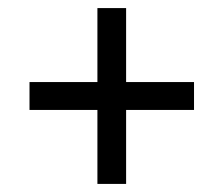

<svg xmlns="http://www.w3.org/2000/svg" viewBox="-20 -595 554 475"><path d="M221 -140V-323H53V-392H221V-575H292V-392H460V-323H292V-140Z"/></svg>

Font: Noto Serif Devanagari SemiCondensed
Style: Bold
Weight: 700
Width: 4
Designer: Universal Thirst, Indian Type Foundry and the Monotype Design Team
Foundry: Monotype Imaging Inc.
Version: Version 2.004; ttfautohint (v1.8.4.7-5d5b)